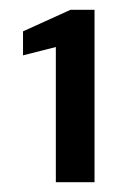

<svg xmlns="http://www.w3.org/2000/svg" viewBox="-20 -724 254 392"><path d="M94 -352V-628L27 -611V-660L124 -704H173V-352Z"/></svg>

Font: DM Sans 9pt 36pt Medium
Style: Regular
Weight: 500
Version: Version 4.004;gftools[0.9.30]